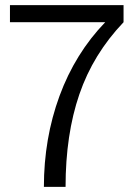

<svg xmlns="http://www.w3.org/2000/svg" viewBox="-20 -732 523 752"><path d="M236.8 0H151.9Q151.9 -189.5 213.1 -356.2Q274.4 -522.9 392.1 -645H19V-711.9H463.9V-645Q344.7 -520 290.8 -362.5Q236.8 -205.1 236.8 0Z"/></svg>

Font: Creato Display
Style: Regular
Weight: 400
Version: Version 1.000